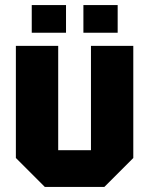

<svg xmlns="http://www.w3.org/2000/svg" viewBox="-20 -742 592 762"><path d="M509 -560V-115L394 0H158L43 -115V-560H211V-146H341V-560ZM106 -612V-722H242V-612ZM311 -612V-722H447V-612Z"/></svg>

Font: Tektur SemiCondensed
Style: Bold
Weight: 700
Width: 4
Designer: Adam Jagosz
Foundry: Adam Jagosz
Version: Version 1.005;gftools[0.9.30]